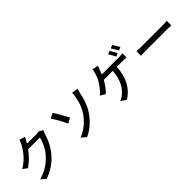

<svg xmlns="http://www.w3.org/2000/svg" viewBox="239 -2148 3523 3523"><g transform="rotate(-45 2000.0 -387.0)"><path d="M676 -224C766 -334 821 -469 848 -565C855 -585 866 -608 876 -624L795 -672C776 -665 750 -663 722 -663H486C491 -672 496 -681 500 -689C511 -709 531 -747 551 -777L439 -813C431 -784 415 -745 403 -725C356 -637 269 -499 95 -395L181 -332C286 -402 365 -490 429 -576H735C717 -492 661 -363 585 -278C498 -174 388 -86 195 -28L284 51C471 -21 585 -110 676 -224Z M1696 -274C1769 -387 1806 -510 1830 -628C1835 -650 1845 -690 1854 -722L1732 -738C1732 -717 1730 -676 1723 -642C1706 -553 1678 -436 1603 -325C1529 -217 1426 -113 1261 -46L1352 32C1513 -45 1617 -154 1696 -274ZM1384 -444C1348 -511 1264 -662 1218 -730L1120 -680C1144 -647 1176 -592 1209 -533L1214 -524C1239 -477 1264 -429 1284 -387L1384 -444Z M2951 -705C2933 -741 2897 -801 2871 -838L2809 -812C2837 -775 2867 -720 2888 -678L2951 -705ZM2838 -662C2818 -701 2784 -760 2759 -796L2698 -770C2725 -732 2755 -675 2775 -634L2838 -662ZM2649 -495H2805C2829 -495 2865 -494 2897 -490V-597C2867 -592 2827 -591 2802 -591H2356C2369 -624 2380 -657 2389 -683C2397 -704 2407 -731 2417 -755L2299 -778C2297 -750 2291 -718 2282 -689C2270 -651 2253 -599 2225 -551C2189 -490 2125 -393 2054 -341L2150 -284C2209 -334 2270 -421 2311 -495H2544C2528 -259 2435 -129 2333 -53C2311 -34 2281 -17 2249 -5L2353 64C2529 -47 2631 -219 2649 -495Z M3893 -444C3868 -442 3832 -438 3784 -438H3251C3197 -438 3139 -442 3106 -444V-324C3140 -327 3196 -329 3251 -329H3784C3828 -329 3871 -325 3893 -324V-444Z"/></g></svg>

Font: Glow Sans SC Normal Medium
Style: Regular
Weight: 600
Designer: Ryoko NISHIZUKA (kana, bopomofo & ideographs); Paul D. Hunt (Latin, Greek & Cyrillic); Sandoll Communications, Soo-young
Version: Version 0.93